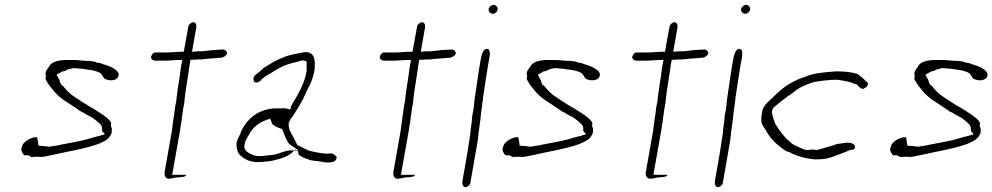

<svg xmlns="http://www.w3.org/2000/svg" viewBox="-20 -696 4104 794"><path d="M68 -80C67 -74 73 -61 80 -54C83 -53 86 -54 94 -54H96C101 -52 103 -51 109 -47C116 -47 126 -47 134 -48H137C154 -44 174 -51 196 -55C260 -70 325 -79 385 -100C415 -113 432 -120 442 -147V-154C442 -157 443 -160 443 -162C442 -164 440 -172 438 -177L439 -180C442 -189 435 -197 425 -206C405 -224 388 -232 364 -248C338 -262 313 -279 289 -295C269 -307 255 -323 241 -340L231 -348V-351C231 -352 229 -353 228 -357V-358C227 -365 223 -370 219 -378L214 -387C222 -391 230 -396 238 -401H241C248 -401 252 -405 261 -409L277 -413C278 -413 280 -414 283 -414H293C297 -414 300 -413 301 -413C307 -413 311 -412 315 -412H317C345 -407 373 -407 396 -393C402 -386 404 -382 408 -377V-374C413 -369 428 -363 439 -364H440C457 -364 469 -372 471 -386C471 -411 426 -425 399 -433L400 -434C396 -435 396 -435 395 -435H394L377 -438V-439C370 -442 360 -443 350 -444C343 -444 334 -445 325 -445L315 -446L306 -447C299 -447 289 -448 282 -448H259C222 -448 193 -441 183 -421L182 -420V-419C177 -412 174 -409 171 -403C171 -401 169 -398 169 -398C167 -389 169 -385 170 -381L168 -370C171 -361 184 -342 191 -334L203 -319C217 -302 237 -286 256 -274L275 -262L276 -261C286 -254 297 -248 308 -239L320 -232L324 -231L338 -222C351 -215 362 -211 373 -201C380 -197 390 -186 396 -181C399 -177 403 -171 402 -160V-155L404 -152L414 -141L397 -136C395 -135 394 -134 387 -133C367 -129 347 -121 324 -116L296 -110H295C288 -109 279 -107 270 -105C252 -101 235 -99 220 -95H219L182 -89L178 -90C177 -90 171 -91 170 -91H168C166 -92 162 -92 158 -92C154 -92 144 -93 139 -94C138 -105 136 -114 134 -127C132 -128 133 -128 130 -129C105 -128 74 -108 71 -90V-88C69 -86 69 -85 69 -83Z M604 -459C606 -451 611 -445 626 -445H660C680 -445 701 -448 724 -448H734L730 -428C728 -419 726 -403 724 -387V-386C718 -350 711 -303 708 -270L707 -269C704 -254 702 -241 701 -228L697 -203L696 -195V-194C694 -180 692 -168 691 -156L661 14C658 31 666 43 677 43C687 43 697 41 707 38H709C734 36 746 36 749 29V27H692L725 -159C726 -170 729 -183 731 -197C731 -205 733 -215 735 -227C736 -241 739 -255 742 -270C743 -282 745 -301 748 -322C751 -338 753 -356 756 -373C760 -395 762 -417 764 -428L768 -449H778C783 -449 787 -449 792 -450H811C838 -454 862 -454 888 -457H894C905 -459 916 -465 919 -475C919 -484 910 -493 899 -491H897C891 -491 886 -491 882 -490H880C863 -490 846 -487 827 -485H826C826 -485 821 -484 816 -484H800L774 -482L791 -578C794 -595 789 -604 779 -604C772 -604 760 -595 759 -587L740 -482H730C709 -482 691 -479 670 -479H620C614 -478 607 -471 604 -459ZM755 -367Z M958 -103C958 -85 961 -69 968 -60C984 -40 1014 -23 1056 -26H1057C1063 -26 1071 -27 1078 -28H1079C1095 -28 1113 -33 1129 -37C1154 -43 1178 -54 1192 -69L1201 -79L1207 -71H1213C1214 -62 1212 -60 1219 -53C1229 -48 1239 -41 1250 -39H1252C1259 -31 1288 -31 1306 -28H1307C1320 -24 1340 -22 1354 -26H1357C1361 -26 1370 -33 1372 -42V-48C1365 -55 1356 -64 1344 -61H1335C1334 -61 1328 -60 1324 -61L1307 -63L1289 -66C1277 -68 1261 -72 1251 -75V-76C1234 -83 1223 -91 1211 -95C1206 -103 1203 -108 1199 -118C1197 -122 1195 -124 1193 -129C1186 -143 1172 -159 1174 -187V-189C1180 -200 1183 -207 1192 -217C1202 -234 1212 -248 1222 -266C1232 -282 1241 -304 1250 -323L1264 -350C1272 -370 1277 -385 1281 -408C1282 -416 1281 -424 1282 -436C1281 -463 1270 -484 1237 -480C1203 -473 1177 -470 1150 -458C1120 -447 1098 -432 1070 -415C1059 -402 1048 -397 1037 -387C1031 -382 1025 -371 1029 -366V-364C1030 -348 1053 -356 1059 -364V-365C1071 -377 1081 -383 1098 -392C1109 -400 1127 -411 1142 -418C1169 -433 1200 -437 1229 -446H1235C1237 -446 1245 -443 1248 -442V-425V-410V-402V-401C1238 -343 1207 -298 1183 -256L1181 -243L1169 -246C1165 -247 1162 -248 1160 -248H1126C1054 -248 1003 -209 977 -152C977 -150 975 -146 973 -140V-139H972C965 -125 961 -118 958 -103ZM991 -96 992 -101C994 -113 1001 -125 1008 -136C1025 -173 1059 -195 1098 -205C1100 -200 1103 -190 1105 -186C1107 -179 1121 -171 1142 -164H1144L1146 -162C1147 -162 1149 -159 1150 -155C1157 -136 1164 -115 1176 -101C1180 -98 1183 -95 1187 -93L1215 -74H1179C1157 -74 1127 -55 1093 -54L1087 -53L1072 -52L1066 -51H1056C1054 -51 1048 -50 1043 -51C1040 -51 1034 -52 1028 -54C1015 -61 986 -69 991 -96Z M1550 -459C1552 -451 1557 -445 1572 -445H1606C1626 -445 1647 -448 1670 -448H1680L1676 -428C1674 -419 1672 -403 1670 -387V-386C1664 -350 1657 -303 1654 -270L1653 -269C1650 -254 1648 -241 1647 -228L1643 -203L1642 -195V-194C1640 -180 1638 -168 1637 -156L1607 14C1604 31 1612 43 1623 43C1633 43 1643 41 1653 38H1655C1680 36 1692 36 1695 29V27H1638L1671 -159C1672 -170 1675 -183 1677 -197C1677 -205 1679 -215 1681 -227C1682 -241 1685 -255 1688 -270C1689 -282 1691 -301 1694 -322C1697 -338 1699 -356 1702 -373C1706 -395 1708 -417 1710 -428L1714 -449H1724C1729 -449 1733 -449 1738 -450H1757C1784 -454 1808 -454 1834 -457H1840C1851 -459 1862 -465 1865 -475C1865 -484 1856 -493 1845 -491H1843C1837 -491 1832 -491 1828 -490H1826C1809 -490 1792 -487 1773 -485H1772C1772 -485 1767 -484 1762 -484H1746L1720 -482L1737 -578C1740 -595 1735 -604 1725 -604C1718 -604 1706 -595 1705 -587L1686 -482H1676C1655 -482 1637 -479 1616 -479H1566C1560 -478 1553 -471 1550 -459ZM1701 -367Z M2001 -659C1999 -649 2007 -639 2019 -639C2027 -639 2036 -647 2038 -656C2040 -666 2031 -676 2021 -676C2013 -676 2002 -667 2001 -659ZM1967 -445C1958 -395 1952 -345 1944 -295C1942 -283 1941 -271 1940 -259L1938 -243L1933 -218C1932 -202 1930 -182 1927 -165C1927 -158 1925 -149 1925 -143L1921 -117C1916 -84 1911 -51 1905 -19L1893 49C1890 67 1895 78 1905 78C1913 78 1924 69 1925 61L1939 -19C1945 -52 1950 -83 1956 -117L1958 -135C1959 -140 1959 -146 1959 -150L1960 -152C1962 -164 1963 -180 1966 -196C1967 -208 1969 -221 1970 -233V-234C1971 -242 1972 -249 1974 -261C1974 -269 1977 -279 1977 -287V-288C1984 -335 1991 -383 1999 -430L2004 -457C2008 -481 2005 -494 1993 -494C1976 -494 1970 -461 1967 -445Z M2058 -80C2057 -74 2063 -61 2070 -54C2073 -53 2076 -54 2084 -54H2086C2091 -52 2093 -51 2099 -47C2106 -47 2116 -47 2124 -48H2127C2144 -44 2164 -51 2186 -55C2250 -70 2315 -79 2375 -100C2405 -113 2422 -120 2432 -147V-154C2432 -157 2433 -160 2433 -162C2432 -164 2430 -172 2428 -177L2429 -180C2432 -189 2425 -197 2415 -206C2395 -224 2378 -232 2354 -248C2328 -262 2303 -279 2279 -295C2259 -307 2245 -323 2231 -340L2221 -348V-351C2221 -352 2219 -353 2218 -357V-358C2217 -365 2213 -370 2209 -378L2204 -387C2212 -391 2220 -396 2228 -401H2231C2238 -401 2242 -405 2251 -409L2267 -413C2268 -413 2270 -414 2273 -414H2283C2287 -414 2290 -413 2291 -413C2297 -413 2301 -412 2305 -412H2307C2335 -407 2363 -407 2386 -393C2392 -386 2394 -382 2398 -377V-374C2403 -369 2418 -363 2429 -364H2430C2447 -364 2459 -372 2461 -386C2461 -411 2416 -425 2389 -433L2390 -434C2386 -435 2386 -435 2385 -435H2384L2367 -438V-439C2360 -442 2350 -443 2340 -444C2333 -444 2324 -445 2315 -445L2305 -446L2296 -447C2289 -447 2279 -448 2272 -448H2249C2212 -448 2183 -441 2173 -421L2172 -420V-419C2167 -412 2164 -409 2161 -403C2161 -401 2159 -398 2159 -398C2157 -389 2159 -385 2160 -381L2158 -370C2161 -361 2174 -342 2181 -334L2193 -319C2207 -302 2227 -286 2246 -274L2265 -262L2266 -261C2276 -254 2287 -248 2298 -239L2310 -232L2314 -231L2328 -222C2341 -215 2352 -211 2363 -201C2370 -197 2380 -186 2386 -181C2389 -177 2393 -171 2392 -160V-155L2394 -152L2404 -141L2387 -136C2385 -135 2384 -134 2377 -133C2357 -129 2337 -121 2314 -116L2286 -110H2285C2278 -109 2269 -107 2260 -105C2242 -101 2225 -99 2210 -95H2209L2172 -89L2168 -90C2167 -90 2161 -91 2160 -91H2158C2156 -92 2152 -92 2148 -92C2144 -92 2134 -93 2129 -94C2128 -105 2126 -114 2124 -127C2122 -128 2123 -128 2120 -129C2095 -128 2064 -108 2061 -90V-88C2059 -86 2059 -85 2059 -83Z M2594 -459C2596 -451 2601 -445 2616 -445H2650C2670 -445 2691 -448 2714 -448H2724L2720 -428C2718 -419 2716 -403 2714 -387V-386C2708 -350 2701 -303 2698 -270L2697 -269C2694 -254 2692 -241 2691 -228L2687 -203L2686 -195V-194C2684 -180 2682 -168 2681 -156L2651 14C2648 31 2656 43 2667 43C2677 43 2687 41 2697 38H2699C2724 36 2736 36 2739 29V27H2682L2715 -159C2716 -170 2719 -183 2721 -197C2721 -205 2723 -215 2725 -227C2726 -241 2729 -255 2732 -270C2733 -282 2735 -301 2738 -322C2741 -338 2743 -356 2746 -373C2750 -395 2752 -417 2754 -428L2758 -449H2768C2773 -449 2777 -449 2782 -450H2801C2828 -454 2852 -454 2878 -457H2884C2895 -459 2906 -465 2909 -475C2909 -484 2900 -493 2889 -491H2887C2881 -491 2876 -491 2872 -490H2870C2853 -490 2836 -487 2817 -485H2816C2816 -485 2811 -484 2806 -484H2790L2764 -482L2781 -578C2784 -595 2779 -604 2769 -604C2762 -604 2750 -595 2749 -587L2730 -482H2720C2699 -482 2681 -479 2660 -479H2610C2604 -478 2597 -471 2594 -459ZM2745 -367Z M3045 -659C3043 -649 3051 -639 3063 -639C3071 -639 3080 -647 3082 -656C3084 -666 3075 -676 3065 -676C3057 -676 3046 -667 3045 -659ZM3011 -445C3002 -395 2996 -345 2988 -295C2986 -283 2985 -271 2984 -259L2982 -243L2977 -218C2976 -202 2974 -182 2971 -165C2971 -158 2969 -149 2969 -143L2965 -117C2960 -84 2955 -51 2949 -19L2937 49C2934 67 2939 78 2949 78C2957 78 2968 69 2969 61L2983 -19C2989 -52 2994 -83 3000 -117L3002 -135C3003 -140 3003 -146 3003 -150L3004 -152C3006 -164 3007 -180 3010 -196C3011 -208 3013 -221 3014 -233V-234C3015 -242 3016 -249 3018 -261C3018 -269 3021 -279 3021 -287V-288C3028 -335 3035 -383 3043 -430L3048 -457C3052 -481 3049 -494 3037 -494C3020 -494 3014 -461 3011 -445Z M3130 -223C3125 -192 3130 -180 3144 -163C3160 -130 3184 -105 3215 -82H3216C3223 -76 3232 -69 3241 -68H3242C3271 -52 3305 -41 3349 -37C3377 -37 3396 -38 3416 -45C3441 -54 3472 -65 3496 -76L3509 -77C3511 -78 3514 -79 3515 -87C3517 -98 3506 -106 3484 -106C3472 -106 3460 -102 3443 -101C3419 -92 3386 -84 3361 -76H3358C3351 -76 3346 -77 3339 -78C3336 -77 3328 -76 3323 -76C3319 -76 3316 -76 3310 -77H3309C3293 -82 3274 -92 3260 -99H3259C3227 -124 3204 -153 3184 -188V-189C3181 -201 3171 -219 3173 -239L3174 -242L3180 -252C3205 -273 3231 -294 3263 -315C3282 -333 3303 -341 3328 -351C3359 -362 3390 -363 3424 -366H3445C3465 -363 3484 -360 3503 -354V-353H3504C3512 -349 3517 -349 3524 -347C3528 -340 3538 -330 3550 -328C3553 -330 3554 -330 3557 -333C3563 -335 3568 -340 3569 -346V-347C3570 -352 3567 -357 3562 -359H3560V-361C3551 -372 3540 -379 3526 -390C3502 -398 3473 -401 3438 -401C3389 -397 3342 -394 3306 -377H3305C3270 -365 3244 -351 3215 -329C3202 -317 3185 -303 3173 -290C3149 -270 3131 -251 3131 -225Z M3661 -80C3660 -74 3666 -61 3673 -54C3676 -53 3679 -54 3687 -54H3689C3694 -52 3696 -51 3702 -47C3709 -47 3719 -47 3727 -48H3730C3747 -44 3767 -51 3789 -55C3853 -70 3918 -79 3978 -100C4008 -113 4025 -120 4035 -147V-154C4035 -157 4036 -160 4036 -162C4035 -164 4033 -172 4031 -177L4032 -180C4035 -189 4028 -197 4018 -206C3998 -224 3981 -232 3957 -248C3931 -262 3906 -279 3882 -295C3862 -307 3848 -323 3834 -340L3824 -348V-351C3824 -352 3822 -353 3821 -357V-358C3820 -365 3816 -370 3812 -378L3807 -387C3815 -391 3823 -396 3831 -401H3834C3841 -401 3845 -405 3854 -409L3870 -413C3871 -413 3873 -414 3876 -414H3886C3890 -414 3893 -413 3894 -413C3900 -413 3904 -412 3908 -412H3910C3938 -407 3966 -407 3989 -393C3995 -386 3997 -382 4001 -377V-374C4006 -369 4021 -363 4032 -364H4033C4050 -364 4062 -372 4064 -386C4064 -411 4019 -425 3992 -433L3993 -434C3989 -435 3989 -435 3988 -435H3987L3970 -438V-439C3963 -442 3953 -443 3943 -444C3936 -444 3927 -445 3918 -445L3908 -446L3899 -447C3892 -447 3882 -448 3875 -448H3852C3815 -448 3786 -441 3776 -421L3775 -420V-419C3770 -412 3767 -409 3764 -403C3764 -401 3762 -398 3762 -398C3760 -389 3762 -385 3763 -381L3761 -370C3764 -361 3777 -342 3784 -334L3796 -319C3810 -302 3830 -286 3849 -274L3868 -262L3869 -261C3879 -254 3890 -248 3901 -239L3913 -232L3917 -231L3931 -222C3944 -215 3955 -211 3966 -201C3973 -197 3983 -186 3989 -181C3992 -177 3996 -171 3995 -160V-155L3997 -152L4007 -141L3990 -136C3988 -135 3987 -134 3980 -133C3960 -129 3940 -121 3917 -116L3889 -110H3888C3881 -109 3872 -107 3863 -105C3845 -101 3828 -99 3813 -95H3812L3775 -89L3771 -90C3770 -90 3764 -91 3763 -91H3761C3759 -92 3755 -92 3751 -92C3747 -92 3737 -93 3732 -94C3731 -105 3729 -114 3727 -127C3725 -128 3726 -128 3723 -129C3698 -128 3667 -108 3664 -90V-88C3662 -86 3662 -85 3662 -83Z"/></svg>

Font: Scribbler
Style: HLIta
Weight: 100
Designer: Mew Too
Foundry: Cannot Into Space Fonts
Version: Version 1.001